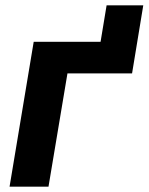

<svg xmlns="http://www.w3.org/2000/svg" viewBox="-20 -703 560 723"><path d="M519.5 -682.9 477.3 -426.5H234L162.6 0H16L106.9 -545.5H358.7L381.4 -682.9Z"/></svg>

Font: Karasuma Gothic
Style: Bold Italic
Weight: 700
Italic angle: 9.39998°
Designer: Rasmus Andersson / Ryoko Nishizuka
Foundry: Genbu
Version: Version 1.00